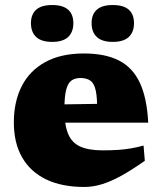

<svg xmlns="http://www.w3.org/2000/svg" viewBox="-20 -728 642 763"><path d="M313.5 -515.5Q397.5 -515.5 452.2 -487.8Q507 -460 535.5 -399.5Q564 -339 569 -240.5H181.5V-312.5L418 -316L366 -279.5Q367 -337 360.8 -366.8Q354.5 -396.5 339.5 -407.2Q324.5 -418 300 -418Q278 -418 264 -408Q250 -398 243 -371.5Q236 -345 236 -294Q236 -231.5 250.8 -196Q265.5 -160.5 299 -145.5Q332.5 -130.5 387.5 -130.5Q419.5 -130.5 447 -132.2Q474.5 -134 499.8 -138.2Q525 -142.5 550.5 -149.5L555.5 -89Q505 -53.5 463.2 -30.2Q421.5 -7 385.5 4Q349.5 15 315 15Q225.5 15 163 -15.2Q100.5 -45.5 67.8 -102.8Q35 -160 35 -241.5Q35 -324 66.5 -385.8Q98 -447.5 160.2 -481.5Q222.5 -515.5 313.5 -515.5ZM187.5 -561.5Q144.5 -561.5 123.8 -581Q103 -600.5 103 -636Q103 -671 123.8 -689.5Q144.5 -708 187.5 -708Q230 -708 250.8 -689.5Q271.5 -671 271.5 -636Q271.5 -600.5 250.8 -581Q230 -561.5 187.5 -561.5ZM428 -561.5Q385.5 -561.5 364.8 -581Q344 -600.5 344 -636Q344 -671 364.8 -689.5Q385.5 -708 428 -708Q471 -708 491.8 -689.5Q512.5 -671 512.5 -636Q512.5 -600.5 491.8 -581Q471 -561.5 428 -561.5Z"/></svg>

Font: Newsreader 9pt ExtraBold
Style: Regular
Weight: 800
Designer: Hugues Gentile
Foundry: Production Type
Version: Version 1.003